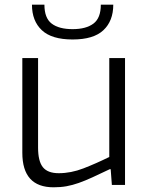

<svg xmlns="http://www.w3.org/2000/svg" viewBox="-20 -787 631 817"><path d="M116 -767H169Q169 -710 200 -686.5Q231 -663 289 -663Q346 -663 377.5 -686.5Q409 -710 409 -767H462Q462 -698 420 -658.5Q378 -619 289 -619Q200 -619 158 -658.5Q116 -698 116 -767ZM208 10Q75 10 75 -137V-540H142V-159Q142 -101 162.5 -75.5Q183 -50 230 -50Q282 -50 335 -70.5Q388 -91 445 -119V-540H512V0H456L451 -67H447Q405 -47 373.5 -32.5Q342 -18 315 -8.5Q288 1 263 5.5Q238 10 208 10Z"/></svg>

Font: EncodeSans
Style: Light
Weight: 300
Designer: Pablo Impallari, Andres Torresi
Foundry: Pablo Impallari, Andres Torresi
Version: Version 1.000; ttfautohint (v1.4.1)